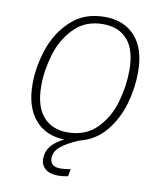

<svg xmlns="http://www.w3.org/2000/svg" viewBox="-97 -770 882 1059"><g transform="rotate(10 344.5 -240.5)"><path d="M249 124Q249 172 307 172Q331 172 364 166L356 207Q326 213 301 213Q254 213 229 191.5Q204 170 204 136Q204 96 227 66Q250 36 300 11Q195 8 135 -63Q75 -134 75 -261Q75 -358 108.5 -457.5Q142 -557 216 -625.5Q290 -694 404 -694Q513 -694 575 -624.5Q637 -555 637 -425Q637 -337 611.5 -247.5Q586 -158 529.5 -89Q473 -20 384 2Q313 32 281 60Q249 88 249 124ZM310 -31Q411 -31 473.5 -94Q536 -157 562 -248Q588 -339 588 -427Q588 -540 539.5 -596.5Q491 -653 402 -653Q304 -653 241.5 -590.5Q179 -528 151.5 -437Q124 -346 124 -259Q124 -146 173.5 -88.5Q223 -31 310 -31Z"/></g></svg>

Font: Fira Sans ExtraLight
Style: Italic
Weight: 275
Italic angle: -8°
Designer: Carrois Corporate & Edenspiekermann AG
Foundry: Carrois Corporate GbR & Edenspiekermann AG
Version: Version 4.203